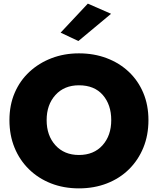

<svg xmlns="http://www.w3.org/2000/svg" viewBox="-20 -1012 870 1058"><path d="M592 -936 412 -786 314 -832 464 -992ZM32 -350Q32 -433 61 -500.5Q90 -568 142.5 -616.5Q195 -665 264.5 -691.5Q334 -718 415 -718Q498 -718 568 -691.5Q638 -665 689.5 -616.5Q741 -568 769.5 -500.5Q798 -433 798 -350Q798 -267 770 -198.5Q742 -130 691 -79.5Q640 -29 569.5 -1.5Q499 26 415 26Q331 26 261 -1.5Q191 -29 139.5 -79.5Q88 -130 60 -198.5Q32 -267 32 -350ZM237 -350Q237 -265 285.5 -211.5Q334 -158 415 -158Q497 -158 545 -211.5Q593 -265 593 -350Q593 -435 546.5 -488.5Q500 -542 415 -542Q334 -542 285.5 -488.5Q237 -435 237 -350Z"/></svg>

Font: Jost* Heavy
Style: Regular
Weight: 800
Version: Version 3.7